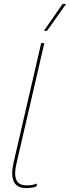

<svg xmlns="http://www.w3.org/2000/svg" viewBox="-20 -950 357 979"><path d="M114 9Q66 9 50.5 -24Q35 -57 49 -120L190 -730H206L64 -116Q51 -61 63 -33Q75 -5 116 -5Q134 -5 146 -7.5Q158 -10 169 -14L166 0Q159 4 145 6.5Q131 9 114 9ZM204 -793 299 -930H317L220 -793Z"/></svg>

Font: Work Sans Thin
Style: Italic
Weight: 250
Italic angle: -13°
Designer: Wei Huang
Foundry: Wei Huang
Version: Version 2.012